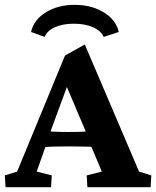

<svg xmlns="http://www.w3.org/2000/svg" viewBox="-24 -775 646 795"><path d="M-1 0 -3.9 -48.8 46.9 -64.5 245.1 -544.9 327.1 -590.8 551.8 -64.5 602.5 -48.8 599.6 0H337.9L335 -48.8L397.5 -64.5L344.7 -190.4L334 -223.6L236.3 -454.1L264.6 -446.3L183.6 -226.6L174.8 -197.3L127.9 -64.5L190.4 -48.8L187.5 0ZM151.4 -166V-232.4Q170.9 -231.4 195.3 -230Q219.7 -228.5 260.7 -228.5Q299.8 -228.5 325.7 -230Q351.6 -231.4 370.1 -232.4V-167Q351.6 -167 325.2 -168Q298.8 -168.9 260.7 -168.9Q220.7 -168.9 195.3 -168Q169.9 -167 151.4 -166ZM161.1 -622.1 104.5 -642.6Q116.2 -693.4 166 -724.1Q215.8 -754.9 285.2 -754.9Q354.5 -754.9 405.3 -724.1Q456.1 -693.4 467.8 -642.6L405.3 -622.1Q394.5 -647.5 361.3 -662.1Q328.1 -676.8 281.2 -676.8Q235.4 -676.8 203.1 -662.1Q170.9 -647.5 161.1 -622.1Z"/></svg>

Font: Crimson Pro ExtraLight
Style: Bold
Weight: 700
Version: Version 1.002